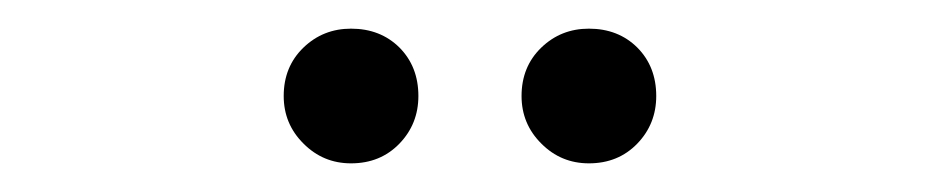

<svg xmlns="http://www.w3.org/2000/svg" viewBox="-20 -720 656 134"><path d="M225 -606Q205.5 -606 191.8 -619.8Q178 -633.5 178 -653Q178 -673.5 191.8 -686.8Q205.5 -700 225 -700Q245.5 -700 258.8 -686.8Q272 -673.5 272 -653Q272 -633.5 258.8 -619.8Q245.5 -606 225 -606ZM391 -606Q371.5 -606 357.8 -619.8Q344 -633.5 344 -653Q344 -673.5 357.8 -686.8Q371.5 -700 391 -700Q411.5 -700 424.8 -686.8Q438 -673.5 438 -653Q438 -633.5 424.8 -619.8Q411.5 -606 391 -606Z"/></svg>

Font: Overpass Mono Light Light
Style: Regular
Weight: 300
Monospace: yes
Version: Version 4.000